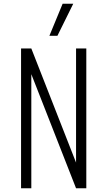

<svg xmlns="http://www.w3.org/2000/svg" viewBox="-20 -1010 576 1030"><path d="M93 0V-750H148L404 -97L388 -94V-750H443V0H388L132 -653L148 -656V0ZM245 -818 316 -990H373L288 -818Z"/></svg>

Font: Mohave Light Light
Style: Regular
Weight: 300
Version: Version 2.003